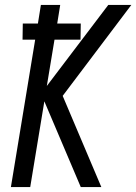

<svg xmlns="http://www.w3.org/2000/svg" viewBox="-20 -755 550 775"><path d="M24 0 122 -595H71L72 -660H133L145 -735H223L211 -660H306L305 -595H200L169 -408L417 -735H510L233 -368L389 0H306L159 -346L102 0Z"/></svg>

Font: Iosevka Custom
Style: Italic
Weight: 400
Italic angle: -9°
Monospace: yes
Designer: Belleve Invis
Foundry: Belleve Invis
Version: Version 30.3.3; ttfautohint (v1.8.3)